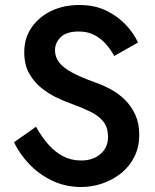

<svg xmlns="http://www.w3.org/2000/svg" viewBox="-20 -733 619 768"><path d="M124 -226 36 -164Q59 -116 98.5 -75Q138 -34 190.5 -9.5Q243 15 304 15Q349 15 390.5 0.5Q432 -14 465 -40.5Q498 -67 517.5 -106Q537 -145 537 -194Q537 -240 521 -274.5Q505 -309 479.5 -334Q454 -359 422.5 -376Q391 -393 359 -404Q303 -424 268 -443Q233 -462 216.5 -483.5Q200 -505 200 -532Q200 -562 223 -584.5Q246 -607 295 -607Q330 -607 356.5 -593.5Q383 -580 403 -557.5Q423 -535 437 -509L532 -563Q515 -600 483 -634Q451 -668 405 -690.5Q359 -713 297 -713Q234 -713 184.5 -689Q135 -665 106 -622.5Q77 -580 77 -524Q77 -475 96 -440.5Q115 -406 144 -382.5Q173 -359 205 -343.5Q237 -328 263 -319Q307 -303 341 -286.5Q375 -270 393.5 -246.5Q412 -223 412 -185Q412 -143 382 -117Q352 -91 304 -91Q265 -91 232.5 -108Q200 -125 173.5 -155Q147 -185 124 -226Z"/></svg>

Font: Jost Medium
Style: Regular
Weight: 500
Version: Version 3.710